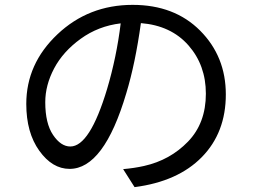

<svg xmlns="http://www.w3.org/2000/svg" viewBox="-20 -738 1040 789"><path d="M908 -350Q908 -193 809.5 -92.5Q711 8 533 31L486 -43Q532 -47 572 -56Q679 -80 752.5 -156Q826 -232 826 -353Q826 -470 754.5 -551.5Q683 -633 559 -643Q536 -477 499 -355Q407 -44 266 -44Q195 -44 141.5 -118.5Q88 -193 88 -311Q88 -476 216 -597Q344 -718 525 -718Q697 -718 802.5 -612Q908 -506 908 -350ZM166 -318Q166 -231 198 -183.5Q230 -136 269 -136Q349 -136 420 -372Q459 -503 476 -642Q384 -631 311.5 -578.5Q239 -526 202.5 -457Q166 -388 166 -318Z"/></svg>

Font: Noto Sans SC
Style: Regular
Weight: 400
Designer: Ryoko NISHIZUKA  (kana, bopomofo & ideographs); Paul D. Hunt (Latin, Greek & Cyrillic); Sandoll Communications , Soo-you
Foundry: Adobe
Version: Version 2.002;hotconv 1.0.116;makeotfexe 2.5.65601